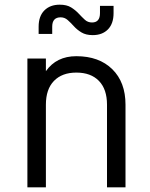

<svg xmlns="http://www.w3.org/2000/svg" viewBox="-20 -800 640 820"><path d="M97 0V-550H176V-496Q221 -560 306 -560Q403 -560 459.5 -504.5Q516 -449 516 -353V0H437V-353Q437 -419 402.5 -454.5Q368 -490 306 -490Q245 -490 210.5 -454.5Q176 -419 176 -353V0ZM376 -650Q347 -650 328 -661.5Q309 -673 295.5 -688Q282 -703 269 -714.5Q256 -726 239 -726Q203 -726 203 -686V-655H145V-686Q145 -731 169.5 -755.5Q194 -780 235 -780Q265 -780 283.5 -768.5Q302 -757 316 -742Q330 -727 342.5 -715.5Q355 -704 373 -704Q407 -704 407 -744V-775H465V-744Q465 -699 441 -674.5Q417 -650 376 -650Z"/></svg>

Font: Tiny Light
Style: Regular
Weight: 300
Monospace: yes
Designer: Philipp Nurullin, Konstantin Bulenkov
Foundry: JetBrains
Version: Version 2.251; ttfautohint (v1.8.4.7-5d5b)